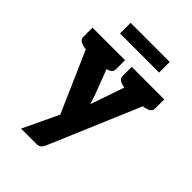

<svg xmlns="http://www.w3.org/2000/svg" viewBox="-244 -800 1077 1077"><g transform="rotate(45 294.5 -262.0)"><path d="M127 165 227 -46 20 -519H157Q175 -519 185 -511Q195 -503 199 -492L284 -268Q290 -252 295 -237Q300 -222 304 -206Q306 -211 310.5 -224Q315 -237 320 -250.5Q325 -264 326 -269L403 -492Q407 -503 419 -511Q431 -519 444 -519H569L292 135Q285 150 275 157.5Q265 165 243 165ZM141 -481V-519H215V-481ZM392 -481V-519H466V-481ZM107 -519 93 -401 49 -410Q31 -414 20.5 -422.5Q10 -431 10 -448V-519ZM268 -519V-448Q268 -431 257.5 -422.5Q247 -414 229 -410L185 -401L171 -519ZM418 -519 404 -401 360 -410Q342 -414 331.5 -422.5Q321 -431 321 -448V-519ZM579 -519V-448Q579 -431 568.5 -422.5Q558 -414 540 -410L496 -401L482 -519ZM142 -605V-689H452V-605Z"/></g></svg>

Font: Aleo Black
Style: Regular
Weight: 900
Designer: Alessio Laiso
Foundry: Alessio Laiso
Version: Version 2.001;gftools[0.9.29]